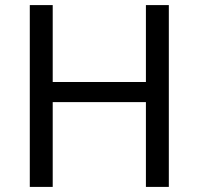

<svg xmlns="http://www.w3.org/2000/svg" viewBox="-20 -734 781 754"><path d="M643 0H553V-333H187V0H97V-714H187V-412H553V-714H643Z"/></svg>

Font: Noto Sans Old Hungarian
Style: Regular
Weight: 400
Designer: Monotype Design Team
Foundry: Monotype Imaging Inc.
Version: Version 2.005; ttfautohint (v1.8.4.7-5d5b)